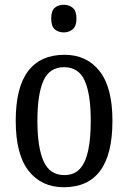

<svg xmlns="http://www.w3.org/2000/svg" viewBox="-20 -776 538 806"><path d="M248 10Q154 10 100 -59Q46 -128 46 -269Q46 -409 98 -477.5Q150 -546 251 -546Q344 -546 398 -477.5Q452 -409 452 -269Q452 -128 400.5 -59Q349 10 248 10ZM250 -41Q291 -41 315 -67Q339 -93 350 -143.5Q361 -194 361 -269Q361 -381 335.5 -437.5Q310 -494 249 -494Q188 -494 162.5 -437.5Q137 -381 137 -269Q137 -157 163 -99Q189 -41 250 -41ZM248 -640Q225 -640 210 -653Q195 -666 195 -698Q195 -731 210 -743.5Q225 -756 248 -756Q269 -756 285 -743.5Q301 -731 301 -698Q301 -666 285 -653Q269 -640 248 -640Z"/></svg>

Font: Noto Serif Condensed
Style: Regular
Weight: 400
Width: 3
Designer: Monotype Design Team
Foundry: Monotype Imaging Inc.
Version: Version 2.015